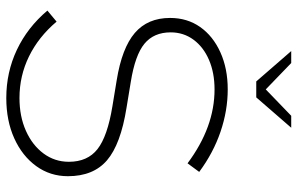

<svg xmlns="http://www.w3.org/2000/svg" viewBox="-192 -766 969 626"><g transform="rotate(90 293.0 -453.5)"><path d="M300 11Q216 11 143 -23.5Q70 -58 15 -123L51 -153Q101 -94 164.5 -63Q228 -32 300 -32Q360 -32 407 -53Q454 -74 481 -110.5Q508 -147 508 -193Q508 -254 466.5 -286.5Q425 -319 327 -335L242 -349Q137 -366 88 -408Q39 -450 39 -523Q39 -579 68.5 -621Q98 -663 151 -687Q204 -711 272 -711Q341 -711 410 -687.5Q479 -664 541 -618L513 -580Q395 -668 272 -668Q218 -668 176 -650Q134 -632 110 -599.5Q86 -567 86 -525Q86 -470 123 -439.5Q160 -409 247 -395L332 -381Q451 -362 503 -317.5Q555 -273 555 -190Q555 -132 522 -86.5Q489 -41 431.5 -15Q374 11 300 11ZM186 -918 272 -835 358 -918H397L298 -804H246L147 -918Z"/></g></svg>

Font: Red Hat Display
Style: Regular
Weight: 300
Designer: Pentagram, MCKL
Foundry: Pentagram, MCKL
Version: Version 1.023